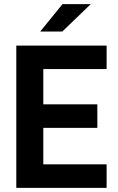

<svg xmlns="http://www.w3.org/2000/svg" viewBox="-20 -911 572 931"><path d="M190 -576V-405H452V-291H190V-114H497V0H59V-690H497V-576ZM283 -891H420L282 -758H175Z"/></svg>

Font: D-DIN
Style: DIN-Bold
Weight: 700
Designer: Charles Nix
Foundry: Datto Inc.
Version: Version 1.00